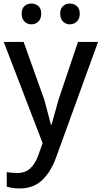

<svg xmlns="http://www.w3.org/2000/svg" viewBox="-20 -806 572 1081"><path d="M91 255Q67 255 49.5 252Q32 249 18 245V163Q29 165 45 166.5Q61 168 77 168Q124 168 152 140.5Q180 113 196 67Q202 51 208 33.5Q214 16 220 0L1 -570H113L230 -243L267 -103H270L309 -243L419 -570H532L296 80Q268 159 218.5 207Q169 255 91 255ZM372 -669Q351 -669 335 -684.5Q319 -700 319 -729Q319 -758 335 -772Q351 -786 372 -786Q396 -786 412.5 -772Q429 -758 429 -729Q429 -700 412.5 -684.5Q396 -669 372 -669ZM157 -669Q134 -669 118 -684.5Q102 -700 102 -729Q102 -758 118 -772Q134 -786 157 -786Q180 -786 196 -772Q212 -758 212 -729Q212 -700 196 -684.5Q180 -669 157 -669Z"/></svg>

Font: Menbere
Style: Regular
Weight: 400
Designer: Aleme Tadesse
Foundry: Sorkin Type Co
Version: Version 1.000